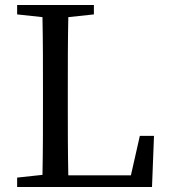

<svg xmlns="http://www.w3.org/2000/svg" viewBox="-20 -753 688 773"><path d="M543 -206 507 -47H255C253 -143 253 -238 253 -321V-394C253 -491 253 -588 255 -684L358 -695V-733H49V-695L151 -684C153 -589 153 -491 153 -393V-336C153 -243 153 -146 151 -49L49 -38V0H592L600 -206Z"/></svg>

Font: Source Han Serif JP Medium
Style: Regular
Weight: 500
Designer: Ryoko NISHIZUKA 西塚涼子 (kana & ideographs); Frank Grießhammer (Latin, Greek & Cyrillic); Wenlong ZHANG 张文龙 (bopomofo); San
Foundry: Adobe Systems Incorporated
Version: Version 1.001;PS 1.001;hotconv 16.6.54;makeotf.lib2.5.65590